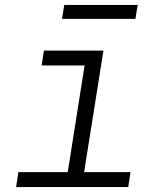

<svg xmlns="http://www.w3.org/2000/svg" viewBox="-20 -754 640 774"><path d="M45 0 54 -60H253L321 -490H148L157 -550H397L319 -60H506L497 0ZM230 -678 239 -734H535L526 -678Z"/></svg>

Font: NKDuy Mono ExtraLight
Style: Italic
Weight: 200
Italic angle: -9°
Monospace: yes
Designer: NKDuy
Foundry: NKDuy
Version: Version 2.251; ttfautohint (v1.8.4.7-5d5b)